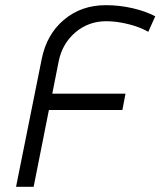

<svg xmlns="http://www.w3.org/2000/svg" viewBox="-20 -722 620 742"><path d="M207 -486 182 -360H465L453 -297H169L110 0H42L141 -493Q160 -589 227 -645.5Q294 -702 389 -702Q441 -702 491.5 -690.5Q542 -679 580 -659L553 -599Q520 -618 475 -629Q430 -640 391 -640Q322 -640 271.5 -597Q221 -554 207 -486Z"/></svg>

Font: TypoPRO Montserrat Alternates
Style: Italic
Weight: 300
Italic angle: -11.3°
Designer: Julieta Ulanovsky
Foundry: Julieta Ulanovsky
Version: Version 6.001